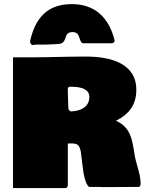

<svg xmlns="http://www.w3.org/2000/svg" viewBox="-20 -958 725 958"><path d="M341.8 -797.9C384.8 -797.9 370.1 -752 392.6 -742.2H532.2C543 -742.2 551.8 -744.1 551.8 -756.8C523.5 -870 454.4 -937.5 337.9 -937.5C214.9 -937.5 156.1 -866.1 130.9 -755.9V-744.1C134.8 -740.2 135.7 -733.4 142.6 -733.4C148.4 -733.4 153.3 -735.4 160.2 -735.4H203.1C223.6 -735.4 246.1 -737.3 266.6 -738.3C323.9 -738.3 289.8 -797.9 341.8 -797.9ZM44.9 -671.9V-19.5H301.8C320.3 -19.5 318.4 -31.2 318.4 -46.9V-242.2H340.8C373 -242.2 377 -225.6 382.8 -204.1L393.6 -117.2C398.4 -73.2 412.1 -29.3 425.8 -25.4H459C470.7 -25.4 482.4 -25.4 494.1 -24.4C551.8 -24.4 612.3 -25.4 670.9 -25.4C679.7 -25.4 681.6 -34.2 681.6 -43C681.6 -93.1 655.3 -147.5 650.4 -194.3C639.6 -257.8 632.8 -323.2 558.6 -355.5C626.9 -389.6 660.2 -438.1 660.2 -509.8C660.2 -642.3 531.7 -675.8 408.2 -675.8C317.4 -675.8 220.7 -671.9 135.7 -671.9ZM321.3 -414.1C321.3 -442.4 318.4 -470.7 318.4 -499V-517.6C318.4 -521.5 324.2 -524.4 328.1 -525.4C357.4 -525.4 425.8 -524.4 425.8 -474.6C425.8 -415 366.2 -402.3 332 -402.3C327.1 -404 324.3 -410.4 321.3 -414.1Z"/></svg>

Font: Bowlby One SC
Style: Regular
Weight: 400
Width: 1
Version: Version 1.2